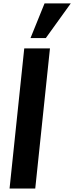

<svg xmlns="http://www.w3.org/2000/svg" viewBox="-20 -1089 429 1109"><path d="M156.2 -869.1 237.3 -1069.3H388.7L244.6 -869.1ZM35.2 0 120.1 -809.6H268.6L183.6 0Z"/></svg>

Font: Oswald
Style: Demi-Bold
Weight: 600
Designer: Vernon Adams
Foundry: Vernon Adams
Version: 3.0; ttfautohint (v0.94.23-7a4d-dirty) -l 8 -r 50 -G 200 -x 